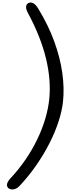

<svg xmlns="http://www.w3.org/2000/svg" viewBox="-20 -1277 592 1511"><path d="M43.5 201Q31 187 36.5 167.5Q42 148 63.5 125Q129.5 54.5 182.5 -23.5Q235.5 -101.5 274.2 -182.5Q313 -263.5 336.5 -343.2Q360 -423 367.5 -497Q383 -645.5 342.2 -815.5Q301.5 -985.5 200 -1174.5Q183 -1206 185.2 -1225.2Q187.5 -1244.5 203 -1252.5Q221 -1262 240.8 -1252.2Q260.5 -1242.5 280.5 -1210Q360 -1079.5 406.8 -951.2Q453.5 -823 470.2 -703.5Q487 -584 476 -479Q468.5 -406 441.2 -321.8Q414 -237.5 369.2 -149.5Q324.5 -61.5 265 24.2Q205.5 110 133 187Q119 202 102 208.8Q85 215.5 69.5 213.5Q54 211.5 43.5 201Z"/></svg>

Font: Edu SA Hand Medium
Style: Regular
Weight: 500
Designer: Tina and Corey Anderson, Eben Sorkin, Mirko Velimirovic
Foundry: Google for Education
Version: Version 2.000